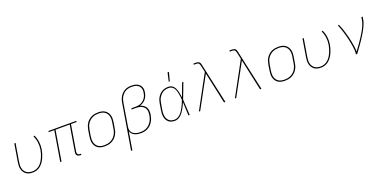

<svg xmlns="http://www.w3.org/2000/svg" viewBox="-9 -1767 6017 3005"><g transform="rotate(-20 3000.0 -264.5)"><path d="M250 8Q220 8 192 2Q164 -4 141.5 -19.5Q119 -35 103.5 -58Q88 -81 81 -108Q74 -135 74.5 -164.5Q75 -194 80 -223L129 -520H150L100 -220Q96 -194 95 -167.5Q94 -141 100 -116.5Q106 -92 119.5 -71Q133 -50 153 -36Q173 -22 198.5 -16.5Q224 -11 251 -11Q281 -11 312 -22.5Q343 -34 368.5 -56.5Q394 -79 412 -107Q430 -135 443 -165Q456 -195 465.5 -225.5Q475 -256 480 -287Q490 -348 482 -408Q474 -468 448 -519L467 -527Q494 -473 502 -410.5Q510 -348 500 -284Q494 -251 484 -218Q474 -185 460 -153.5Q446 -122 425.5 -92Q405 -62 377.5 -38.5Q350 -15 316.5 -3.5Q283 8 250 8Z M1054 8H1038Q1023 8 1008.5 3.5Q994 -1 984.5 -11.5Q975 -22 972.5 -37Q970 -52 973 -68L1045 -501H809L726 0H705L788 -501H695L698 -520H1162L1159 -501H1066L994 -68Q992 -56 993.5 -45Q995 -34 1002 -26Q1009 -18 1020 -14.5Q1031 -11 1042 -11H1055Z M1446 8Q1416 8 1387.5 2Q1359 -4 1335.5 -19Q1312 -34 1296.5 -57Q1281 -80 1273.5 -107Q1266 -134 1266.5 -164Q1267 -194 1272 -223L1288 -323Q1293 -351 1302.5 -378Q1312 -405 1328 -430Q1344 -455 1367 -474.5Q1390 -494 1417 -506.5Q1444 -519 1472 -523.5Q1500 -528 1527 -528Q1557 -528 1585.5 -522Q1614 -516 1637.5 -501Q1661 -486 1677 -463Q1693 -440 1700.5 -413Q1708 -386 1707.5 -356Q1707 -326 1702 -297L1685 -197Q1681 -169 1671.5 -142Q1662 -115 1645.5 -90Q1629 -65 1606 -45.5Q1583 -26 1556.5 -13.5Q1530 -1 1501.5 3.5Q1473 8 1446 8ZM1447 -11Q1472 -11 1497.5 -15.5Q1523 -20 1547.5 -31.5Q1572 -43 1593 -61Q1614 -79 1628.5 -101.5Q1643 -124 1652 -149Q1661 -174 1665 -200L1681 -300Q1686 -326 1686.5 -353Q1687 -380 1681 -404.5Q1675 -429 1661 -450Q1647 -471 1626 -484.5Q1605 -498 1579.5 -503.5Q1554 -509 1527 -509Q1502 -509 1476 -504.5Q1450 -500 1426 -488.5Q1402 -477 1381 -459Q1360 -441 1345 -418.5Q1330 -396 1321.5 -371Q1313 -346 1309 -320L1292 -220Q1288 -194 1287.5 -167Q1287 -140 1293 -115.5Q1299 -91 1313 -70Q1327 -49 1347.5 -35.5Q1368 -22 1394 -16.5Q1420 -11 1447 -11Z M1807 215 1932 -538Q1936 -565 1944.5 -591Q1953 -617 1967.5 -641.5Q1982 -666 2003.5 -686Q2025 -706 2050 -719.5Q2075 -733 2102 -738Q2129 -743 2156 -743Q2181 -743 2205 -739.5Q2229 -736 2250 -726.5Q2271 -717 2288 -701.5Q2305 -686 2315 -664.5Q2325 -643 2326 -618.5Q2327 -594 2323 -569Q2318 -542 2307 -514.5Q2296 -487 2277.5 -464Q2259 -441 2232.5 -425Q2206 -409 2179 -401Q2209 -393 2234 -376Q2259 -359 2274 -333Q2289 -307 2291 -275Q2293 -243 2288 -211Q2283 -183 2274 -155Q2265 -127 2249.5 -101.5Q2234 -76 2212 -54Q2190 -32 2163.5 -18Q2137 -4 2108.5 2Q2080 8 2052 8Q2024 8 1997 4Q1970 0 1946 -11Q1922 -22 1904 -41.5Q1886 -61 1878 -86L1828 215ZM2050 -11Q2076 -11 2102 -16.5Q2128 -22 2152.5 -35Q2177 -48 2197 -68Q2217 -88 2231.5 -112Q2246 -136 2254.5 -162Q2263 -188 2267 -214Q2271 -238 2270.5 -262.5Q2270 -287 2262 -308.5Q2254 -330 2238 -346.5Q2222 -363 2201 -373Q2180 -383 2156.5 -387Q2133 -391 2108 -391H2036L2040 -410H2112Q2134 -410 2156 -413.5Q2178 -417 2199 -427Q2220 -437 2238.5 -452.5Q2257 -468 2270.5 -487.5Q2284 -507 2291.5 -528.5Q2299 -550 2302 -572Q2306 -594 2305 -615.5Q2304 -637 2295.5 -655.5Q2287 -674 2272.5 -688Q2258 -702 2239 -710Q2220 -718 2199 -721Q2178 -724 2156 -724Q2132 -724 2107 -719Q2082 -714 2059 -702Q2036 -690 2017 -671Q1998 -652 1984.5 -630Q1971 -608 1963.5 -583.5Q1956 -559 1952 -535L1890 -158Q1886 -136 1888 -114Q1890 -92 1900.5 -74Q1911 -56 1927.5 -43.5Q1944 -31 1963.5 -23.5Q1983 -16 2005 -13.5Q2027 -11 2050 -11Z M2613 8Q2585 8 2559 1Q2533 -6 2512.5 -22.5Q2492 -39 2479.5 -62.5Q2467 -86 2462 -112.5Q2457 -139 2458 -167Q2459 -195 2464 -223L2480 -323Q2484 -349 2492 -375Q2500 -401 2514 -425Q2528 -449 2548 -469.5Q2568 -490 2592 -503.5Q2616 -517 2642.5 -522.5Q2669 -528 2695 -528Q2722 -528 2745 -517.5Q2768 -507 2783.5 -488Q2799 -469 2808.5 -446Q2818 -423 2824.5 -399Q2831 -375 2834.5 -349.5Q2838 -324 2841 -299Q2862 -354 2882.5 -409.5Q2903 -465 2924 -520H2945Q2920 -455 2895.5 -389.5Q2871 -324 2846 -260Q2851 -195 2853.5 -130Q2856 -65 2861 0H2840Q2837 -56 2835 -111.5Q2833 -167 2830 -223Q2819 -198 2807 -173Q2795 -148 2781.5 -123.5Q2768 -99 2751 -76Q2734 -53 2713 -33.5Q2692 -14 2666 -3Q2640 8 2613 8ZM2614 -11Q2642 -11 2668.5 -24.5Q2695 -38 2715.5 -59.5Q2736 -81 2751.5 -106Q2767 -131 2780.5 -157Q2794 -183 2805.5 -209.5Q2817 -236 2827 -263Q2826 -289 2822.5 -315Q2819 -341 2814.5 -366.5Q2810 -392 2802.5 -416.5Q2795 -441 2781.5 -462Q2768 -483 2745 -496Q2722 -509 2695 -509Q2672 -509 2647.5 -504Q2623 -499 2601 -486Q2579 -473 2561.5 -454Q2544 -435 2531 -413Q2518 -391 2511.5 -367.5Q2505 -344 2501 -320L2484 -220Q2480 -195 2479 -170Q2478 -145 2482 -121Q2486 -97 2496.5 -76Q2507 -55 2524.5 -39.5Q2542 -24 2565.5 -17.5Q2589 -11 2614 -11ZM2730 -600 2763 -744H2786L2748 -600Z M3014 0 3314 -552 3291 -656Q3290 -656 3290 -657L3291 -658Q3287 -669 3284 -680.5Q3281 -692 3274 -701Q3267 -710 3255 -713Q3243 -716 3231 -716H3190V-735H3231Q3247 -735 3262.5 -731Q3278 -727 3288.5 -716.5Q3299 -706 3303.5 -691Q3308 -676 3311 -661V-660L3456 0H3433L3320 -521L3036 0Z M3614 0 3914 -552 3891 -656Q3890 -656 3890 -657L3891 -658Q3887 -669 3884 -680.5Q3881 -692 3874 -701Q3867 -710 3855 -713Q3843 -716 3831 -716H3790V-735H3831Q3847 -735 3862.5 -731Q3878 -727 3888.5 -716.5Q3899 -706 3903.5 -691Q3908 -676 3911 -661V-660L4056 0H4033L3920 -521L3636 0Z M4446 8Q4416 8 4387.5 2Q4359 -4 4335.5 -19Q4312 -34 4296.5 -57Q4281 -80 4273.5 -107Q4266 -134 4266.5 -164Q4267 -194 4272 -223L4288 -323Q4293 -351 4302.5 -378Q4312 -405 4328 -430Q4344 -455 4367 -474.5Q4390 -494 4417 -506.5Q4444 -519 4472 -523.5Q4500 -528 4527 -528Q4557 -528 4585.5 -522Q4614 -516 4637.5 -501Q4661 -486 4677 -463Q4693 -440 4700.5 -413Q4708 -386 4707.5 -356Q4707 -326 4702 -297L4685 -197Q4681 -169 4671.5 -142Q4662 -115 4645.5 -90Q4629 -65 4606 -45.5Q4583 -26 4556.5 -13.5Q4530 -1 4501.5 3.5Q4473 8 4446 8ZM4447 -11Q4472 -11 4497.5 -15.5Q4523 -20 4547.5 -31.5Q4572 -43 4593 -61Q4614 -79 4628.5 -101.5Q4643 -124 4652 -149Q4661 -174 4665 -200L4681 -300Q4686 -326 4686.5 -353Q4687 -380 4681 -404.5Q4675 -429 4661 -450Q4647 -471 4626 -484.5Q4605 -498 4579.5 -503.5Q4554 -509 4527 -509Q4502 -509 4476 -504.5Q4450 -500 4426 -488.5Q4402 -477 4381 -459Q4360 -441 4345 -418.5Q4330 -396 4321.5 -371Q4313 -346 4309 -320L4292 -220Q4288 -194 4287.5 -167Q4287 -140 4293 -115.5Q4299 -91 4313 -70Q4327 -49 4347.5 -35.5Q4368 -22 4394 -16.5Q4420 -11 4447 -11Z M5050 8Q5020 8 4992 2Q4964 -4 4941.5 -19.5Q4919 -35 4903.5 -58Q4888 -81 4881 -108Q4874 -135 4874.5 -164.5Q4875 -194 4880 -223L4929 -520H4950L4900 -220Q4896 -194 4895 -167.5Q4894 -141 4900 -116.5Q4906 -92 4919.5 -71Q4933 -50 4953 -36Q4973 -22 4998.5 -16.5Q5024 -11 5051 -11Q5081 -11 5112 -22.5Q5143 -34 5168.5 -56.5Q5194 -79 5212 -107Q5230 -135 5243 -165Q5256 -195 5265.5 -225.5Q5275 -256 5280 -287Q5290 -348 5282 -408Q5274 -468 5248 -519L5267 -527Q5294 -473 5302 -410.5Q5310 -348 5300 -284Q5294 -251 5284 -218Q5274 -185 5260 -153.5Q5246 -122 5225.5 -92Q5205 -62 5177.5 -38.5Q5150 -15 5116.5 -3.5Q5083 8 5050 8Z M5630 0Q5636 -35 5633.5 -69.5Q5631 -104 5626 -137.5Q5621 -171 5614.5 -203.5Q5608 -236 5600.5 -268.5Q5593 -301 5584 -333Q5575 -365 5565 -397Q5555 -429 5544 -459.5Q5533 -490 5520 -520L5538 -528Q5555 -490 5569 -450.5Q5583 -411 5594.5 -371Q5606 -331 5616.5 -290Q5627 -249 5635 -207.5Q5643 -166 5649 -124Q5655 -82 5654 -38Q5673 -63 5692 -88.5Q5711 -114 5729 -140Q5747 -166 5764.5 -192Q5782 -218 5799 -244.5Q5816 -271 5831.5 -298Q5847 -325 5860.5 -353Q5874 -381 5885 -410Q5896 -439 5901 -468L5910 -520H5931L5922 -468Q5917 -436 5904.5 -405Q5892 -374 5877 -343.5Q5862 -313 5844.5 -283.5Q5827 -254 5808.5 -225Q5790 -196 5771 -167.5Q5752 -139 5732 -111Q5712 -83 5691.5 -55Q5671 -27 5651 0Z"/></g></svg>

Font: Iosevka Aile Thin Oblique
Style: Regular
Weight: 100
Italic angle: -9°
Designer: Belleve Invis
Foundry: Belleve Invis
Version: Version 31.1.0; ttfautohint (v1.8.4)